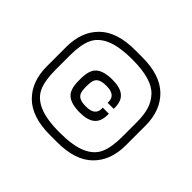

<svg xmlns="http://www.w3.org/2000/svg" viewBox="-159 -909 1117 1117"><g transform="rotate(45 400.0 -350.0)"><path d="M430 -700H400V-650Q481 -650 535.5 -634Q590 -618 620 -585.5Q650 -553 662.5 -511Q675 -469 675 -410V-350H725V-430Q725 -555 651.5 -627.5Q578 -700 430 -700ZM430 0Q578 0 651.5 -72.5Q725 -145 725 -270V-350H675V-290Q675 -203 652.5 -153Q630 -103 569.5 -76.5Q509 -50 400 -50V0ZM525 -380Q525 -434 494.5 -459.5Q464 -485 400 -485Q331 -485 298 -458Q265 -431 265 -360V-350H320V-360Q320 -403 338.5 -419Q357 -435 400 -435Q475 -435 475 -380V-370H525ZM525 -320V-330H475V-320Q475 -265 400 -265Q357 -265 338.5 -281Q320 -297 320 -340V-350H265V-340Q265 -269 298 -242Q331 -215 400 -215Q464 -215 494.5 -240.5Q525 -266 525 -320ZM370 -700Q222 -700 148.5 -627.5Q75 -555 75 -430V-350H125V-410Q125 -497 147.5 -547Q170 -597 230.5 -623.5Q291 -650 400 -650V-700ZM370 0H400V-50Q291 -50 230.5 -76.5Q170 -103 147.5 -153Q125 -203 125 -290V-350H75V-270Q75 -145 148.5 -72.5Q222 0 370 0Z"/></g></svg>

Font: Millimetre
Style: Light
Weight: 200
Designer: Jérémy Landes
Version: Version 1.0